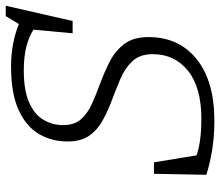

<svg xmlns="http://www.w3.org/2000/svg" viewBox="-70 -706 786 686"><g transform="rotate(-90 323.0 -363.0)"><path d="M533.5 -225.5Q533.5 -116.5 454.5 -53.2Q375.5 10 234.5 10Q177.5 10 127 1.5Q76.5 -7 41.5 -19L45 -206H86L111 -53.5Q138 -44.5 170.8 -40.5Q203.5 -36.5 240.5 -36.5Q353.5 -36.5 413 -84.2Q472.5 -132 472.5 -210Q472.5 -256.5 447.2 -283.2Q422 -310 383.5 -326.2Q345 -342.5 306 -357Q266.5 -372 233.5 -390.5Q200.5 -409 180.5 -438.2Q160.5 -467.5 160.5 -515Q160.5 -571 187.2 -616.8Q214 -662.5 273 -689.5Q332 -716.5 428.5 -716.5Q471.5 -716.5 510.2 -709Q549 -701.5 580 -688.5L608.5 -735.5H645.5L591 -496.5H547L560 -636.5Q534 -653 498.5 -662Q463 -671 415 -671Q341.5 -671 298.8 -651.5Q256 -632 237.5 -600Q219 -568 219 -530.5Q219 -491 239.2 -467.5Q259.5 -444 293.2 -428.5Q327 -413 367 -398.5Q407.5 -383.5 445.5 -364.2Q483.5 -345 508.5 -312.5Q533.5 -280 533.5 -225.5Z"/></g></svg>

Font: Newsreader 6pt Light
Style: Italic
Weight: 300
Italic angle: -17°
Designer: Hugues Gentile
Foundry: Production Type
Version: Version 1.003; ttfautohint (v1.8.3)